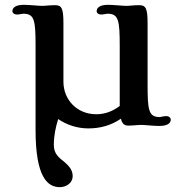

<svg xmlns="http://www.w3.org/2000/svg" viewBox="-20 -524 788 801"><path d="M128.4 19C128.4 215.8 178.7 256.8 229.5 256.8C258.3 256.8 283.2 237.8 283.2 211.4C283.2 192.4 275.9 175.3 252 154.8H252.4C224.6 132.8 204.6 118.2 204.6 80.1C204.6 43 211.9 7.3 222.7 -27.3C258.3 -2.9 302.2 11.7 348.6 11.7C397.5 11.7 443.4 -0.5 484.4 -28.8C489.7 -6.3 500.5 0 514.6 0C538.1 0 553.2 -2.9 568.4 -2.9C584 -2.9 621.6 1.5 644 1.5C682.1 1.5 692.4 -12.2 692.4 -24.9C692.4 -32.7 685.1 -39.6 673.8 -39.6C668.9 -39.6 664.1 -39.1 660.2 -38.1L646.5 -35.6C599.6 -35.6 595.7 -64.9 595.7 -172.9V-427.7C595.7 -490.7 587.4 -502.4 560.5 -502.4C537.6 -502.4 521 -499.5 506.8 -499.5C492.2 -499.5 452.1 -503.9 431.2 -503.9C393.6 -503.9 383.3 -490.2 383.3 -477.5C383.3 -469.7 390.6 -463.4 401.4 -463.4C405.8 -463.4 411.1 -463.9 415 -464.8L428.7 -466.8C475.1 -466.8 479.5 -438.5 479.5 -329.6V-82C448.7 -58.6 416.5 -47.4 381.3 -47.4C302.7 -47.4 244.6 -106.4 244.6 -183.6V-428.2C244.6 -491.2 236.3 -502.4 209.5 -502.4C186.5 -502.4 169.9 -499.5 155.3 -499.5C141.1 -499.5 101.1 -503.9 80.1 -503.9C42.5 -503.9 31.7 -490.2 31.7 -477.5C31.7 -469.7 39.6 -463.4 50.3 -463.4C54.7 -463.4 60.1 -463.9 64 -464.8L77.6 -466.8C124.5 -466.8 128.4 -437.5 128.4 -330.1Z"/></svg>

Font: Stoke
Style: Regular
Weight: 400
Designer: Nicole Fally
Foundry: Nicole Fally
Version: Version 1.002